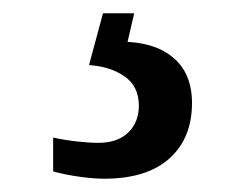

<svg xmlns="http://www.w3.org/2000/svg" viewBox="-20 -29 373 289"><path d="M137 240Q121 240 99.5 237Q78 234 60 229V178Q78 182 96.5 184Q115 186 128 186Q157 186 173 170.5Q189 155 189 130Q189 101 167.5 86Q146 71 114 69L135 -9H182L172 34Q205 36 226.5 48Q248 60 258.5 79.5Q269 99 269 126Q269 179 235 209.5Q201 240 137 240Z"/></svg>

Font: Noto Serif Khmer
Style: Regular
Weight: 400
Designer: Danh Hong and the Monotype Design Team
Foundry: Monotype Imaging Inc.
Version: Version 2.003